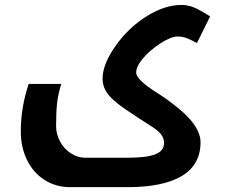

<svg xmlns="http://www.w3.org/2000/svg" viewBox="-20 -524 923 784"><path d="M266.1 240.2Q209 240.2 162.6 211.2Q116.2 182.1 90.6 129.9Q64.9 77.6 64.9 12.2Q64.9 -85.4 97.2 -181.2H230Q217.3 -139.6 213.1 -102.5Q209 -65.4 209 -9.8Q209 24.4 225.8 54.9Q242.7 85.4 270.5 102.8Q298.3 120.1 328.1 120.1H501Q578.6 120.1 614.3 106Q649.9 91.8 649.9 60.1Q649.9 39.6 636.5 23.2Q623 6.8 591.3 -12.7Q549.3 -39.1 494.9 -75.9Q440.4 -112.8 419.7 -141.1Q398.9 -169.4 398.9 -203.1Q398.9 -261.7 451.9 -336.7Q504.9 -411.6 579.1 -457.8Q653.3 -503.9 721.2 -503.9Q744.6 -503.9 768.8 -494.9Q793 -485.8 837.9 -457L784.2 -348.1Q764.2 -359.4 745.1 -367.2Q726.1 -375 705.1 -375Q678.7 -375 635.5 -347.2Q592.3 -319.3 564.2 -286.1Q536.1 -252.9 536.1 -228Q536.1 -212.4 558.8 -191.2Q581.5 -169.9 625 -142.6Q665.5 -117.2 710.4 -80.1Q755.4 -43 777.1 -9Q798.8 24.9 798.8 57.1Q798.8 148.9 722.4 194.6Q646 240.2 502 240.2Z"/></svg>

Font: Droid Arabic Kufi
Style: Bold
Weight: 700
Designer: Pascal Zoghbi
Foundry: Irfont.ir
Version: Version 1.00 February 28, 2013, initial release